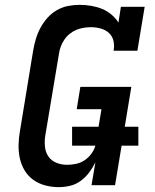

<svg xmlns="http://www.w3.org/2000/svg" viewBox="-20 -763 640 791"><path d="M222 8Q194 8 167 1Q140 -6 118 -21.5Q96 -37 82 -60Q68 -83 62 -109.5Q56 -136 56.5 -165Q57 -194 62 -222L117 -557Q121 -580 128 -603.5Q135 -627 147 -649Q159 -671 176 -690Q193 -709 215 -721.5Q237 -734 261 -738.5Q285 -743 308 -743Q332 -743 355.5 -739Q379 -735 400 -726.5Q421 -718 438.5 -703.5Q456 -689 468 -670L478 -735H576L546 -554H448Q452 -575 447.5 -594.5Q443 -614 429 -627Q415 -640 395 -645.5Q375 -651 355 -651Q340 -651 324.5 -648.5Q309 -646 294.5 -640Q280 -634 267 -623.5Q254 -613 245 -599.5Q236 -586 230.5 -571.5Q225 -557 223 -542L167 -207Q163 -184 165 -160.5Q167 -137 179 -119Q191 -101 212 -92.5Q233 -84 256 -84Q275 -84 293.5 -88Q312 -92 328 -102.5Q344 -113 356 -129Q368 -145 373 -163H277V-241H386L398 -313H296L311 -405H521L494 -241H550V-163H481L454 0H357L373 -94Q362 -72 347 -52Q332 -32 312 -17.5Q292 -3 268.5 2.5Q245 8 222 8Z"/></svg>

Font: Iosevka Slab SmBdExObl
Style: Regular
Weight: 600
Width: 7
Italic angle: -9°
Monospace: yes
Designer: Belleve Invis
Foundry: Belleve Invis
Version: Version 11.1.0; ttfautohint (v1.8.3)